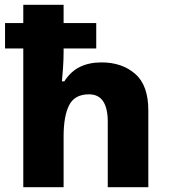

<svg xmlns="http://www.w3.org/2000/svg" viewBox="-20 -780 708 800"><path d="M245 -760V-684H381V-578H245V-563Q245 -531 242.5 -495.5Q240 -460 238 -441H248Q275 -483 313.5 -501.5Q352 -520 403 -520Q488 -520 543 -472.5Q598 -425 598 -320V0H429V-272Q429 -387 351 -387Q291 -387 268 -341.5Q245 -296 245 -211V0H77V-578H1V-684H77V-760Z"/></svg>

Font: Noto Sans Gujarati UI ExtraBold
Style: Regular
Weight: 800
Designer: Jelle Bosma - Monotype Design Team, Universal Thirst
Foundry: Monotype Imaging Inc.
Version: Version 2.106; ttfautohint (v1.8.4.7-5d5b)